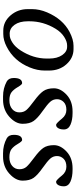

<svg xmlns="http://www.w3.org/2000/svg" viewBox="363 -862 507 1273"><g transform="rotate(90 616.5 -225.5)"><path d="M290.5 -417H280.8Q254.9 -417 223.9 -397Q192.9 -377 170.9 -340.8Q121.1 -259.3 121.1 -167V-156.7Q121.1 -101.6 144.3 -68.8Q167.5 -36.1 203.6 -36.1L208.5 -36.6H213.4Q234.9 -36.6 263.2 -54.9Q291.5 -73.2 314.5 -108.9Q368.2 -191.9 368.2 -281.7V-297.4Q368.2 -351.1 345.5 -384Q322.8 -417 290.5 -417ZM283.7 -459.5H305.7Q363.8 -459.5 405.8 -412.8Q447.8 -366.2 447.8 -296.9V-268.6Q447.8 -219.7 427.2 -169.4Q384.8 -64.9 290.5 -16.6Q246.6 6.3 205.1 6.3H183.6Q123.5 6.3 82 -42Q40.5 -90.3 40.5 -155.8V-184.6Q40.5 -233.4 62 -284.2Q106.4 -388.2 191.4 -433.1Q242.2 -459.5 283.7 -459.5Z M497.1 -63.5Q497.1 -118.7 531.7 -118.7Q540.5 -118.7 557.1 -90.3Q573.7 -62 592 -48.1Q610.4 -34.2 646 -34.2Q681.6 -34.2 703.4 -53Q725.1 -71.8 725.1 -100.3Q725.1 -128.9 709.2 -147.2Q693.4 -165.5 647.9 -199Q602.5 -232.4 584 -259Q565.4 -285.6 565.4 -329.6Q565.4 -373.5 607.9 -413.3Q650.4 -453.1 718.8 -453.1H729.5Q775.4 -453.1 806.9 -439.2Q838.4 -425.3 838.4 -395.3Q838.4 -365.2 824.2 -350.6Q817.9 -343.8 807.9 -343.8Q797.9 -343.8 766.1 -383.3Q742.7 -412.1 708.3 -412.1Q673.8 -412.1 655.8 -393.6Q637.7 -375 637.7 -349.9Q637.7 -324.7 654.3 -305.7Q670.9 -286.6 717.3 -253.9Q763.7 -221.2 782.2 -194.8Q800.8 -168.5 800.8 -122.1Q800.8 -75.7 754.4 -33.9Q708 7.8 640.6 7.8H619.1Q565.4 7.8 520.5 -16.6Q497.1 -29.3 497.1 -63.5Z M874 -63.5Q874 -118.7 908.7 -118.7Q917.5 -118.7 934.1 -90.3Q950.7 -62 969 -48.1Q987.3 -34.2 1022.9 -34.2Q1058.6 -34.2 1080.3 -53Q1102.1 -71.8 1102.1 -100.3Q1102.1 -128.9 1086.2 -147.2Q1070.3 -165.5 1024.9 -199Q979.5 -232.4 960.9 -259Q942.4 -285.6 942.4 -329.6Q942.4 -373.5 984.9 -413.3Q1027.3 -453.1 1095.7 -453.1H1106.4Q1152.3 -453.1 1183.8 -439.2Q1215.3 -425.3 1215.3 -395.3Q1215.3 -365.2 1201.2 -350.6Q1194.8 -343.8 1184.8 -343.8Q1174.8 -343.8 1143.1 -383.3Q1119.6 -412.1 1085.2 -412.1Q1050.8 -412.1 1032.7 -393.6Q1014.6 -375 1014.6 -349.9Q1014.6 -324.7 1031.2 -305.7Q1047.9 -286.6 1094.2 -253.9Q1140.6 -221.2 1159.2 -194.8Q1177.7 -168.5 1177.7 -122.1Q1177.7 -75.7 1131.3 -33.9Q1085 7.8 1017.6 7.8H996.1Q942.4 7.8 897.5 -16.6Q874 -29.3 874 -63.5Z"/></g></svg>

Font: Averia Serif Libre Light
Style: Italic
Weight: 300
Italic angle: -8.5°
Version: Version 1.002